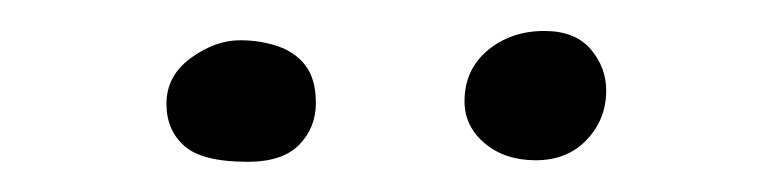

<svg xmlns="http://www.w3.org/2000/svg" viewBox="-20 -573 504 124"><path d="M140 -468.5Q110.5 -468.5 99 -478.8Q87.5 -489 87.5 -506Q87.5 -524 103.2 -535.5Q119 -547 135 -547Q148 -547 159.2 -543.2Q170.5 -539.5 177.2 -530.8Q184 -522 184 -506.5Q184 -490.5 173.2 -479.5Q162.5 -468.5 140 -468.5ZM326 -469.5Q306 -469.5 293 -480.5Q280 -491.5 280 -507.5Q280 -528 295 -540.5Q310 -553 331.5 -553Q351.5 -553 361.5 -541.2Q371.5 -529.5 371.5 -514.5Q371.5 -496 359 -482.8Q346.5 -469.5 326 -469.5Z"/></svg>

Font: Gluten ExtraLight
Style: Regular
Weight: 250
Designer: Tyler Finck
Foundry: Etcetera Type Company
Version: Version 1.300